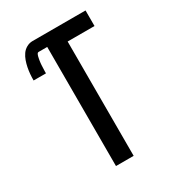

<svg xmlns="http://www.w3.org/2000/svg" viewBox="-178 -838 855 941"><g transform="rotate(-30 250.0 -367.5)"><path d="M200 0V-674H152Q146 -674 143 -668.5Q140 -663 138.5 -657Q137 -651 136 -645.5Q135 -640 134 -634.5Q133 -629 132.5 -623Q132 -617 131.5 -611.5Q131 -606 131 -600Q131 -594 130.5 -588Q130 -582 130 -576.5Q130 -571 130 -565H60Q60 -583 61.5 -601Q63 -619 66.5 -636.5Q70 -654 76 -671Q82 -688 92 -702.5Q102 -717 118 -726Q134 -735 152 -735H452V-647H300V0Z"/></g></svg>

Font: Zed Mono Semibold
Style: Regular
Weight: 600
Monospace: yes
Designer: Belleve Invis
Foundry: Belleve Invis
Version: Version 1.0.0; ttfautohint (v1.8.4)